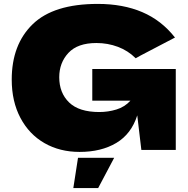

<svg xmlns="http://www.w3.org/2000/svg" viewBox="-20 -767 959 982"><path d="M452 -414H879V0H703L682 -177Q652 -82 575 -36Q498 10 387 10Q286 10 207.5 -35Q129 -80 84.5 -164Q40 -248 40 -360Q40 -539 147 -643Q254 -747 480 -747Q609 -747 707.5 -705Q806 -663 875 -575Q830 -552 699 -483L674 -469Q635 -508 583 -527.5Q531 -547 473 -547Q377 -547 330 -496.5Q283 -446 283 -372Q283 -292 333.5 -243Q384 -194 488 -194Q533 -194 575.5 -207Q618 -220 647 -252H452ZM482 195H355L379 40H564Z"/></svg>

Font: Mantou Sans
Style: Regular
Weight: 400
Designer: Mant0u / artakana
Foundry: Mant0u / artakana
Version: Version 1.001;October 22, 2023;FontCreator 14.0.0.2901 64-bi